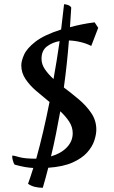

<svg xmlns="http://www.w3.org/2000/svg" viewBox="-20 -770 540 911"><path d="M183 121Q163 121 145 116.5Q127 112 113 102Q119 85 125.5 66Q132 47 138 27Q119 26 98.5 22.5Q78 19 49 11Q44 3 41 -8.5Q38 -20 38 -25Q38 -32 39 -32Q46 -32 71.5 -24.5Q97 -17 152 -17Q169 -78 185 -146.5Q201 -215 215 -286Q183 -312 152 -338.5Q121 -365 101 -395Q81 -425 81 -460Q81 -481 94.5 -511Q108 -541 148.5 -572.5Q189 -604 270 -630L284 -750Q292 -750 303 -746Q314 -742 318 -734L312 -641Q338 -648 367 -654Q396 -660 429 -664L446 -638L413 -552Q392 -563 364 -570Q336 -577 307 -578Q298 -463 283 -355Q319 -328 354.5 -298Q390 -268 413.5 -233Q437 -198 437 -155Q437 -132 427.5 -103Q418 -74 393.5 -46.5Q369 -19 324.5 1Q280 21 209 26Q203 50 196.5 73.5Q190 97 183 121ZM234 -395Q242 -441 249.5 -486.5Q257 -532 263 -575Q228 -569 202.5 -549.5Q177 -530 177 -491Q177 -465 193 -441.5Q209 -418 234 -395ZM222 -28Q270 -42 297.5 -71Q325 -100 325 -138Q325 -167 308.5 -192.5Q292 -218 266 -242Q256 -188 245.5 -134.5Q235 -81 222 -28Z"/></svg>

Font: Julee
Style: Regular
Weight: 400
Designer: Julian Tunni
Foundry: Julian Tunni
Version: Version 1.002; ttfautohint (v1.8.4.7-5d5b);gftools[0.9.23]